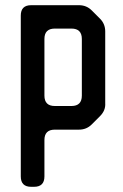

<svg xmlns="http://www.w3.org/2000/svg" viewBox="-20 -505 475 739"><path d="M100 214H111Q151 214 151 174V34Q151 -6 191 -6H284Q313 -6 333 -26L365 -58Q387 -80 385 -108V-384Q385 -413 365 -433L333 -465Q313 -485 284 -485H100Q60 -485 60 -445V174Q60 214 100 214ZM151 -137V-355Q151 -395 191 -395H255Q295 -395 295 -355V-137Q295 -97 255 -97H191Q151 -97 151 -137Z"/></svg>

Font: WD-XL Lubrifont TC
Style: Regular
Weight: 400
Designer: [WD-XL Lubrifont] Copyright 2020-2022 (c) NightFurySL2001, Skr-ZERO; [ZCOOL QingKe HuangYou] Copyright 2018-2022 (c) The
Version: Version 2.001;hotconv 1.1.1;makeotfexe 2.6.0